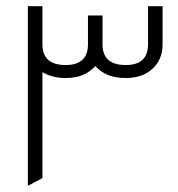

<svg xmlns="http://www.w3.org/2000/svg" viewBox="-20 -585 575 620"><path d="M458 -565H505V-442Q505 -393 472.5 -363Q440 -333 386 -333Q321 -333 288 -372Q254 -333 192 -333Q149 -333 117 -352V-10L70 15V-565H117V-442Q117 -375 192 -375Q264 -375 264 -442V-535H311V-442Q311 -375 386 -375Q458 -375 458 -442Z"/></svg>

Font: TajawalTap
Style: Regular
Weight: 300
Designer: Boutros Fonts
Foundry: Created by Boutros International 2017
Version: Version 2.700